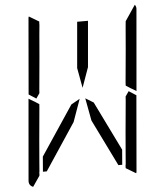

<svg xmlns="http://www.w3.org/2000/svg" viewBox="-63 -1041 942 1095"><g transform="rotate(-5 408.0 -494.0)"><path d="M468 -451 606 -169 599 -83H577L446 -350L422 -479ZM672 -498 714 -471 677 -41Q677 -34 674 -28L617 -62V-70L618 -82L619 -83L623 -134L634 -265L651 -450L652 -469ZM391 -655 414 -918H476L453 -655L412 -540ZM144 -502 102 -529 139 -959Q139 -966 142 -972L199 -938L198 -928V-918L193 -866L182 -735L165 -548L164 -531ZM82 -2Q56 -12 59 -41L99 -500V-505L133 -485L150 -474L158 -469L157 -452L140 -265L129 -134L125 -83L124 -82V-72L123 -62ZM167 -83H145L152 -169L340 -451L390 -479L344 -350ZM757 -959 717 -500V-495L683 -515L666 -526L658 -531L659 -550L676 -735L687 -866L690 -897L750 -986Q759 -974 757 -959Z"/></g></svg>

Font: DSEG14 Modern
Style: Light Italic
Weight: 300
Italic angle: -5°
Designer: Keshikan(Twitter:@keshinomi_88pro)
Version: Version 0.46